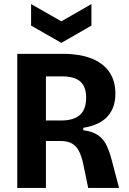

<svg xmlns="http://www.w3.org/2000/svg" viewBox="-20 -925 634 945"><path d="M65 0V-660H296Q332 -660 368.5 -654Q405 -648 437 -634.5Q469 -621 494 -598.5Q519 -576 533.5 -542.5Q548 -509 548 -463Q548 -431 539 -403.5Q530 -376 511 -354Q492 -332 462 -317.5Q432 -303 390 -296V-284Q437 -278 464 -258.5Q491 -239 505.5 -207.5Q520 -176 531 -133L566 0H414L389 -121Q381 -157 368.5 -181.5Q356 -206 334.5 -218.5Q313 -231 279 -231H206V0ZM206 -332H282Q342 -332 373 -359Q404 -386 404 -444Q404 -498 375.5 -523.5Q347 -549 286 -549H206ZM133 -905 282 -820 430 -905V-799L282 -714L133 -799Z"/></svg>

Font: Bricolage Grotesque SemiCondensed
Style: Bold
Weight: 700
Width: 4
Designer: Mathieu Triay
Foundry: Atelier Triay
Version: Version 1.001;gftools[0.9.33.dev8+g029e19f]